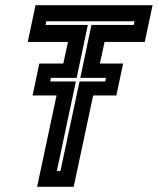

<svg xmlns="http://www.w3.org/2000/svg" viewBox="-20 -720 608 740"><path d="M123 0 198 -352H105.5L131.5 -475H224L242 -558.5H87L117 -700H568L538 -558.5H383L365 -475H454.5L428.5 -352H339L264 0ZM199 -61H213L286.5 -406H385.5L388.5 -420H289.5L332.5 -624H495.5L498.5 -638H158.5L155.5 -624H318.5L275.5 -420H176.5L173.5 -406H272.5Z"/></svg>

Font: Tourney Thin
Style: Italic
Weight: 100
Italic angle: -12°
Designer: Tyler Finck
Foundry: Etcetera Type Co
Version: Version 1.015